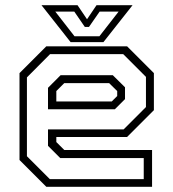

<svg xmlns="http://www.w3.org/2000/svg" viewBox="-20 -718 666 738"><path d="M468.5 -540 571.5 -437V-294.5L468.5 -191.5H196.5V-172L227 -141.5H564.5V0H158L55 -103V-437L158 -540ZM413.5 -429 460.5 -382.5V-337L421.5 -298H164.5V-380.5L213 -429ZM453.5 -510H172.5L83.5 -420.5V-117.5L171.5 -29.5H532.5V-110.5H211.5L164.5 -157.5V-220.5H455L541 -306.5V-422.5ZM399.5 -398.5H227L196.5 -368V-328H409.5L430.5 -349V-368ZM251.5 -556 139.5 -698H278L314.5 -644L351 -698H489.5L377.5 -556ZM266.5 -578.5H362L436 -673.5H363L322 -614.5H306L265.5 -673.5H192.5Z"/></svg>

Font: Tourney Light
Style: Regular
Weight: 300
Version: Version 1.015